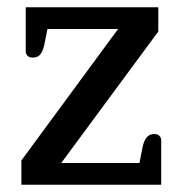

<svg xmlns="http://www.w3.org/2000/svg" viewBox="-20 -510 503 530"><path d="M39 0V-67L306 -430H111L102 -385Q98 -368 91 -359.5Q84 -351 70 -351Q61 -351 56 -356Q51 -361 51 -369V-490H417V-423L149 -60H365L374 -106Q378 -123 385.5 -131.5Q393 -140 406 -140Q415 -140 420 -135Q425 -130 425 -122V0Z"/></svg>

Font: Maitree Medium
Style: Regular
Weight: 500
Designer: CadsonDemak Team
Foundry: CadsonDemak
Version: Version 1.010